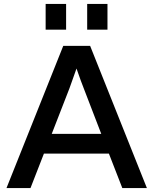

<svg xmlns="http://www.w3.org/2000/svg" viewBox="-20 -964 786 984"><path d="M213.9 -812V-943.8H318.8V-812ZM426.8 -812V-943.8H530.8V-812ZM13.2 0 304.2 -729H441.9L732.9 0H606.9L538.1 -176.8H205.1L136.2 0ZM335.9 -511.2 245.1 -277.8H499L409.2 -511.2Q396.5 -542.5 372.1 -612.8Q347.2 -541 335.9 -511.2Z"/></svg>

Font: BDO Grotesk Medium
Style: Regular
Weight: 500
Designer: Deni Anggara
Foundry: Lokal Container
Version: Version 2.000